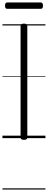

<svg xmlns="http://www.w3.org/2000/svg" viewBox="-20 -1128 391 1568"><path d="M176 14Q162 14 155 9.5Q148 5 148 -5V-916Q148 -926 155 -930.5Q162 -935 176 -935Q189 -935 196 -930.5Q203 -926 203 -916V-5Q203 5 196.5 9.5Q190 14 176 14ZM40 -1056Q29 -1056 25 -1062.5Q21 -1069 21 -1080Q21 -1093 25 -1100.5Q29 -1108 40 -1108H312Q323 -1108 327 -1100.5Q331 -1093 331 -1080Q331 -1069 327 -1062.5Q323 -1056 312 -1056ZM0 410H351V420H0ZM0 -20H351V0H0ZM0 -505H351V-500H0ZM0 -930H351V-920H0Z"/></svg>

Font: Playwrite DE Grund Guides
Style: Regular
Weight: 400
Designer: Veronika Burian, José Scaglione
Foundry: TypeTogether
Version: Version 1.003